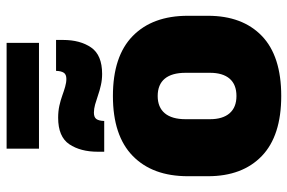

<svg xmlns="http://www.w3.org/2000/svg" viewBox="-168 -710 892 596"><g transform="rotate(-90 278.0 -412.0)"><path d="M114.5 -737V-837.5H443V-737ZM278 15Q154.5 15 91.8 -45.2Q29 -105.5 29 -212.5V-275Q29 -384.5 92 -446Q155 -507.5 278 -507.5Q401.5 -507.5 464.2 -446Q527 -384.5 527 -275V-212.5Q527 -105.5 464.5 -45.2Q402 15 278 15ZM278 -124Q313.5 -124 331.8 -145.2Q350 -166.5 350 -206V-282Q350 -324.5 331.8 -346.5Q313.5 -368.5 278 -368.5Q243 -368.5 224.5 -346.5Q206 -324.5 206 -282V-206Q206 -166.5 224.5 -145.2Q243 -124 278 -124ZM346.5 -541Q328.5 -541 311.8 -544.8Q295 -548.5 280 -553.8Q265 -559 251.5 -562.8Q238 -566.5 226.5 -566.5Q212 -566.5 206.5 -558.8Q201 -551 200.5 -535V-534.5H105V-554.5Q105 -608 128.2 -642.8Q151.5 -677.5 210.5 -677.5Q230.5 -677.5 247.5 -673.8Q264.5 -670 279 -664.8Q293.5 -659.5 306.5 -655.8Q319.5 -652 331 -652Q345 -652 350.2 -660Q355.5 -668 356 -683.5V-684H452V-662.5Q452 -609 428.5 -575Q405 -541 346.5 -541Z"/></g></svg>

Font: Anek Latin Medium ExtraBold
Style: Regular
Weight: 800
Version: Version 1.003